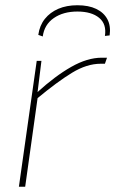

<svg xmlns="http://www.w3.org/2000/svg" viewBox="-20 -712 439 732"><path d="M138 -480 123 -359 124 -343 76 0H52L120 -480ZM388 -492 380 -469H364Q311 -469 254.5 -434.5Q198 -400 121 -336L122 -360Q190 -422 251.5 -457Q313 -492 368 -492ZM143 -573 126 -579Q131 -615 151 -640Q171 -665 202.5 -678.5Q234 -692 275 -692Q318 -692 347 -678Q376 -664 389.5 -638.5Q403 -613 398 -577L380 -575Q387 -620 358 -644Q329 -668 275 -668Q221 -668 185 -643Q149 -618 143 -573Z"/></svg>

Font: Exo 2 Thin
Style: Italic
Weight: 250
Italic angle: -8°
Designer: Natanael Gama
Foundry: Natanael Gama
Version: Version 2.010